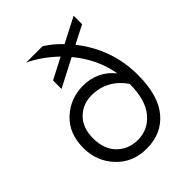

<svg xmlns="http://www.w3.org/2000/svg" viewBox="-196 -781 897 897"><g transform="rotate(-45 253.0 -332.5)"><path d="M461 -264Q461 -128 403 -59.5Q345 9 247 9Q155 9 97 -53Q39 -115 39 -202Q39 -299 99.5 -354.5Q160 -410 243 -410Q339 -410 398 -337Q379 -448 301 -542L162 -470V-526L266 -580Q201 -642 132 -674H240Q284 -647 320 -608L444 -672V-616L354 -570Q461 -434 461 -264ZM247 -49Q314 -49 359 -102.5Q404 -156 404 -262Q342 -350 240 -350Q182 -350 142.5 -311Q103 -272 103 -202Q103 -131 143.5 -90Q184 -49 247 -49Z"/></g></svg>

Font: Hind Vadodara Light
Style: Regular
Weight: 300
Designer: Hitesh Malaviya
Foundry: Indian Type Foundry
Version: Version 1.000;PS 1.0;hotconv 1.0.86;makeotf.lib2.5.63406; tt